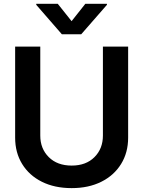

<svg xmlns="http://www.w3.org/2000/svg" viewBox="-20 -971 748 1003"><path d="M517.6 -727.5H649.4V-252Q649.4 -173.8 612.5 -114.3Q575.7 -54.7 509.3 -21.5Q442.9 11.7 354.5 11.7Q265.1 11.7 198.7 -21.5Q132.3 -54.7 95.7 -114.3Q59.1 -173.8 59.1 -252V-727.5H190.4V-262.7Q190.4 -194.3 234.9 -150.1Q279.3 -106 354.5 -106Q429.2 -106 473.4 -150.1Q517.6 -194.3 517.6 -262.7ZM281.7 -951.2 354 -860.4 425.8 -951.2H538.6V-945.8L404.3 -792H303.2L169.4 -945.8V-951.2Z"/></svg>

Font: Inter Display Semi Bold
Style: Regular
Weight: 600
Designer: Rasmus Andersson
Foundry: rsms
Version: Version 4.000;git-37864ae